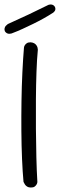

<svg xmlns="http://www.w3.org/2000/svg" viewBox="-47 -836 268 858"><path d="M91 2Q81 2 74.5 -2Q68 -6 64.5 -11.5Q61 -17 59.5 -20.5Q58 -24 58 -24Q54 -67 51.5 -125.5Q49 -184 48.5 -250.5Q48 -317 49 -384Q50 -451 53 -512.5Q56 -574 60 -622Q60 -622 60.5 -625.5Q61 -629 64 -634Q67 -639 73 -643Q79 -647 90 -647Q100 -646 106 -642.5Q112 -639 115.5 -634Q119 -629 120.5 -624Q122 -619 122 -615.5Q122 -612 122 -612Q118 -571 116 -514.5Q114 -458 113.5 -393Q113 -328 113.5 -261.5Q114 -195 115.5 -133.5Q117 -72 120 -23Q120 -23 119.5 -19.5Q119 -16 116 -11Q113 -6 107.5 -2Q102 2 91 2ZM6 -687Q6 -687 2.5 -686Q-1 -685 -6 -685Q-11 -685 -16 -687.5Q-21 -690 -25 -696Q-28 -703 -26.5 -709.5Q-25 -716 -21.5 -720Q-18 -724 -14.5 -726.5Q-11 -729 -11 -729Q38 -751 82.5 -772Q127 -793 169 -814Q169 -814 172 -815Q175 -816 179.5 -816Q184 -816 189 -814Q194 -812 198 -806Q201 -800 200.5 -795Q200 -790 197.5 -786.5Q195 -783 192.5 -781Q190 -779 190 -779Q170 -766 147.5 -753.5Q125 -741 101.5 -729.5Q78 -718 54 -707Q30 -696 6 -687Z"/></svg>

Font: Sour Gummy Black ExtraLight
Style: Regular
Weight: 250
Version: Version 1.000